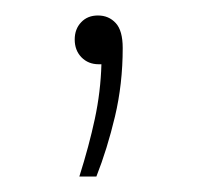

<svg xmlns="http://www.w3.org/2000/svg" viewBox="-20 -78 254 248"><path d="M82.5 150Q95 110.5 102.5 75.5Q110 40.5 111 5H107.5Q94 5 85.2 -4Q76.5 -13 76.5 -27Q76.5 -40.5 84.8 -49.2Q93 -58 106.5 -58Q120.5 -58 129.5 -48.2Q138.5 -38.5 138.5 -16Q138.5 30.5 128.5 72.5Q118.5 114.5 104.5 150Z"/></svg>

Font: Encode Sans SmExp Th
Style: Regular
Weight: 100
Width: 6
Designer: Multiple Designers
Foundry: Impallari Type
Version: Version 3.002; ttfautohint (v1.8.3) -l 8 -r 50 -G 200 -x 14 